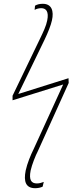

<svg xmlns="http://www.w3.org/2000/svg" viewBox="-20 -757 416 1009"><path d="M165 232C180 232 193 229 204 224L210 199C199 203 188 207 174 207C145 207 131 190 141 139C148 108 166 62 180 35L341 -321L340 -346L76 -263L214 -548C233 -588 247 -623 253 -650C264 -699 252 -737 205 -737C189 -737 175 -734 164 -727L162 -705C172 -711 185 -714 197 -714C222 -714 238 -696 228 -649C223 -622 207 -588 190 -553L46 -254V-230L312 -313L157 26C141 58 123 102 115 139C103 198 116 232 165 232Z"/></svg>

Font: Noto Sans Condensed Thin
Style: Italic
Weight: 100
Width: 3
Italic angle: -12°
Designer: Monotype Design Team
Foundry: Monotype Imaging Inc.
Version: Version 2.013